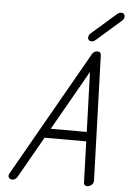

<svg xmlns="http://www.w3.org/2000/svg" viewBox="-64 -1046 732 1092"><g transform="rotate(5 302.0 -500.0)"><path d="M446.8 -307.6 435.3 -648.9 241.2 -307.6ZM436.8 -750Q441.4 -758.3 449.7 -763.8Q458 -769.3 467.5 -769.3Q477.3 -769.3 482.7 -763.8Q488 -758.3 488.3 -750L512 -34.7Q512.5 -17.8 496.6 -7.3Q482.7 2 469.7 -1.2Q456.8 -4.6 456.3 -19L448.5 -253.9H210.7L77.1 -19Q67.6 -2.2 50.5 -0.7Q36.4 0.5 29.1 -9Q21 -19.5 29.8 -34.7ZM591.6 -955.3 450.9 -832.3Q441.4 -824 430.1 -823.2Q418.7 -822.5 412.4 -829.8Q406 -837.2 408.2 -848.3Q410.4 -859.4 419.9 -867.7L560.5 -990.7Q570.1 -999 581.5 -999.9Q593 -1000.7 599.4 -993.4Q605.7 -986.1 603.4 -974.9Q601.1 -963.6 591.6 -955.3Z"/></g></svg>

Font: Tecnico
Style: FinoInclinado
Weight: 400
Italic angle: -15°
Version: Version 1.3